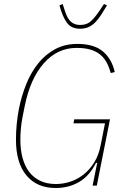

<svg xmlns="http://www.w3.org/2000/svg" viewBox="-20 -930 635 962"><path d="M467 -114H461Q428 -48 376 -18Q324 12 259 12Q165 12 112.5 -51Q60 -114 60 -230Q60 -308 75 -386Q88 -450 111.5 -508.5Q135 -567 171 -612Q207 -657 256 -683.5Q305 -710 367 -710Q451 -710 495.5 -672.5Q540 -635 555 -569L535 -564Q527 -593 514.5 -616.5Q502 -640 482 -656.5Q462 -673 433 -681.5Q404 -690 364 -690Q268 -690 200 -613.5Q132 -537 104 -399L94 -349Q87 -315 84.5 -284Q82 -253 82 -230Q82 -180 93 -139Q104 -98 126 -69Q148 -40 181.5 -24Q215 -8 260 -8Q296 -8 331.5 -19.5Q367 -31 398 -55Q429 -79 452 -116Q475 -153 485 -205L506 -312H348L352 -332H531L465 0H444ZM381 -786Q337 -786 315 -816.5Q293 -847 278 -903L294 -910L306 -873Q318 -836 336 -820.5Q354 -805 381 -805Q412 -805 431.5 -820.5Q451 -836 477 -874L501 -910L516 -903Q500 -876 486 -854.5Q472 -833 456.5 -817.5Q441 -802 423 -794Q405 -786 381 -786Z"/></svg>

Font: IBM Plex Sans Cond Thin
Style: Italic
Weight: 100
Width: 3
Italic angle: -11°
Designer: Mike Abbink, Paul van der Laan, Pieter van Rosmalen
Foundry: Bold Monday
Version: Version 1.3